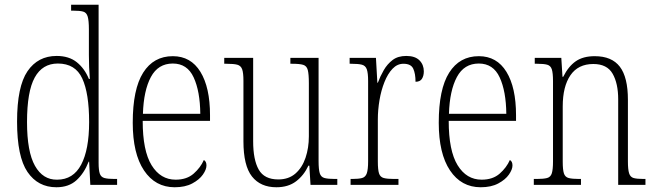

<svg xmlns="http://www.w3.org/2000/svg" viewBox="-20 -780 2767 810"><path d="M218 10Q140 10 96 -54.5Q52 -119 52 -267Q52 -415 96 -479.5Q140 -544 219 -544Q271 -544 304 -517.5Q337 -491 355 -447H359Q357 -471 356 -497Q355 -523 355 -548V-656Q355 -693 350 -710Q345 -727 331 -731Q317 -735 290 -735H280V-760H396V-93Q396 -62 401 -47.5Q406 -33 420.5 -29Q435 -25 463 -25H474V0H361L356 -98H354Q335 -49 302.5 -19.5Q270 10 218 10ZM221 -22Q289 -22 322.5 -85.5Q356 -149 356 -265Q356 -386 327 -449Q298 -512 224 -512Q159 -512 126.5 -453Q94 -394 94 -265Q94 -140 127.5 -80.5Q161 -21 221 -22Z M717 10Q635 10 587.5 -61Q540 -132 540 -262Q540 -404 584 -473.5Q628 -543 709 -543Q785 -543 825.5 -477Q866 -411 866 -294V-270H582Q582 -144 619.5 -83Q657 -22 721 -22Q768 -22 797 -47.5Q826 -73 840 -105Q851 -99 851 -82Q851 -65 836 -43.5Q821 -22 791 -6Q761 10 717 10ZM825 -300Q824 -395 797 -453.5Q770 -512 709 -512Q647 -512 616.5 -455Q586 -398 583 -300Z M1146 10Q1079 10 1043 -35.5Q1007 -81 1007 -184V-439Q1007 -473 1001.5 -488Q996 -503 981 -507Q966 -511 935 -511H926V-536H1048V-184Q1048 -106 1071.5 -64.5Q1095 -23 1154 -23Q1198 -23 1226.5 -48Q1255 -73 1269 -114.5Q1283 -156 1283 -205V-429Q1283 -467 1278.5 -484.5Q1274 -502 1259 -506.5Q1244 -511 1212 -511H1205V-536H1324V-101Q1324 -65 1329 -49Q1334 -33 1349 -29Q1364 -25 1393 -25H1403V0H1290L1285 -81H1281Q1262 -40 1229 -15Q1196 10 1146 10Z M1459 0V-25H1465Q1493 -25 1507.5 -29Q1522 -33 1527.5 -49Q1533 -65 1533 -100V-438Q1533 -472 1527.5 -487.5Q1522 -503 1507 -507Q1492 -511 1461 -511H1455V-536H1566L1572 -431H1574Q1584 -458 1599 -484Q1614 -510 1636.5 -527Q1659 -544 1694 -544Q1731 -544 1749.5 -525.5Q1768 -507 1768 -479Q1768 -460 1760 -447.5Q1752 -435 1733 -435Q1733 -469 1723.5 -490Q1714 -511 1682 -511Q1656 -511 1636 -490Q1616 -469 1602 -434Q1588 -399 1581 -357.5Q1574 -316 1574 -276V-99Q1574 -64 1579 -48.5Q1584 -33 1599 -29Q1614 -25 1642 -25H1661V0Z M2008 10Q1926 10 1878.5 -61Q1831 -132 1831 -262Q1831 -404 1875 -473.5Q1919 -543 2000 -543Q2076 -543 2116.5 -477Q2157 -411 2157 -294V-270H1873Q1873 -144 1910.5 -83Q1948 -22 2012 -22Q2059 -22 2088 -47.5Q2117 -73 2131 -105Q2142 -99 2142 -82Q2142 -65 2127 -43.5Q2112 -22 2082 -6Q2052 10 2008 10ZM2116 -300Q2115 -395 2088 -453.5Q2061 -512 2000 -512Q1938 -512 1907.5 -455Q1877 -398 1874 -300Z M2232 0V-25H2244Q2273 -25 2288 -29Q2303 -33 2308 -49Q2313 -65 2313 -99V-438Q2313 -472 2308 -487.5Q2303 -503 2288.5 -507Q2274 -511 2246 -511H2236V-536H2348L2353 -456H2356Q2378 -500 2409 -521.5Q2440 -543 2489 -543Q2561 -543 2595 -498.5Q2629 -454 2629 -359V-99Q2629 -65 2634 -49Q2639 -33 2653 -29Q2667 -25 2696 -25H2703V0H2588V-361Q2588 -428 2564.5 -469Q2541 -510 2483 -510Q2419 -510 2386.5 -462.5Q2354 -415 2354 -331V-98Q2354 -64 2359 -48.5Q2364 -33 2379 -29Q2394 -25 2423 -25H2431V0Z"/></svg>

Font: Noto Serif Sinhala Condensed ExtraLight
Style: Regular
Weight: 200
Width: 3
Designer: Jelle Bosma - Monotype Design Team
Foundry: Monotype Imaging Inc.
Version: Version 2.007; ttfautohint (v1.8.4.7-5d5b)